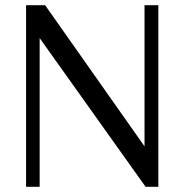

<svg xmlns="http://www.w3.org/2000/svg" viewBox="-20 -716 707 736"><path d="M80 0V-696H153L534 -155V-696H587V0H538L132 -570V0Z"/></svg>

Font: RIT Lekha
Style: Regular
Weight: 400
Designer: Rahul Radhakrishnan
Version: 1.0